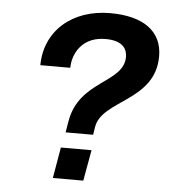

<svg xmlns="http://www.w3.org/2000/svg" viewBox="-51 -745 715 792"><g transform="rotate(5 306.5 -349.0)"><path d="M233 -192H347L352 -224C370 -339 590 -351 590 -538C590 -642 511 -698 374 -698C216 -698 106 -601 105 -459H229C229 -466 230 -474 231 -482C239 -529 274 -590 364 -590C440 -590 454 -552 454 -523C453 -414 270 -411 241 -239ZM197 0H323L346 -128H219Z"/></g></svg>

Font: Archivo SemiBold
Style: Italic
Weight: 600
Italic angle: -10°
Designer: Hector Gatti
Foundry: Omnibus-Type
Version: Version 2.001